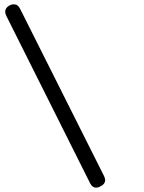

<svg xmlns="http://www.w3.org/2000/svg" viewBox="-20 -835 665 887"><path d="M461 -21C288.3 -364.3 159 -622 73 -794C66.3 -808 57 -815 45 -815C39 -815.7 32 -814 24 -810C10.7 -802.7 4 -793 4 -781C4 -775.7 5.7 -769.3 9 -762C181 -418.7 310 -161 396 11C402.7 25 412.3 32 425 32C430.3 32 436.7 30 444 26C458 19.3 465.3 10 466 -2C466 -7.3 464.3 -13.7 461 -21Z"/></svg>

Font: Semi-Coder
Style: Regular
Weight: 400
Version: 0.1000